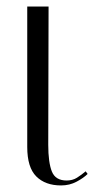

<svg xmlns="http://www.w3.org/2000/svg" viewBox="-20 -556 297 585"><path d="M166 9Q118 9 90.5 -18.5Q63 -46 63 -108V-536H128L127 -115Q127 -61 138 -33.5Q149 -6 183 -6Q201 -6 214.5 -14.5Q228 -23 241 -34L247 -26Q235 -14 213.5 -2.5Q192 9 166 9Z"/></svg>

Font: Noto Serif Display Light
Style: Regular
Weight: 300
Designer: Monotype Design Team
Foundry: Monotype Imaging Inc.
Version: Version 2.009